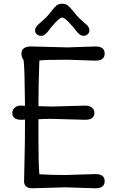

<svg xmlns="http://www.w3.org/2000/svg" viewBox="-20 -1004 628 1029"><path d="M329 -66 491 -71Q541 -71 541 -33Q541 5 491 5L329 0Q329 0 154 5Q109 5 109 -33Q109 -68 111.5 -151Q114 -234 114 -363Q105 -362 94 -362Q46 -362 46 -399Q46 -416 59 -427Q72 -438 88.5 -438Q105 -438 114 -437Q112 -638 107 -680Q95 -697 95 -717Q95 -755 148 -755L341 -750L491 -755Q541 -755 541 -717Q541 -679 491 -679L341 -684Q227 -684 191 -680Q186 -549 186 -435Q230 -433 256 -433L436 -438Q459 -438 472.5 -427.5Q486 -417 486 -399Q486 -362 436 -362L256 -367Q228 -367 186 -365V-266Q186 -117 191 -70Q261 -66 329 -66ZM369 -862Q329 -910 313.5 -910Q298 -910 258 -862Q254 -859 244 -844Q220 -812 203 -812Q186 -812 177 -820.5Q168 -829 168 -839.5Q168 -850 172.5 -857.5Q177 -865 181.5 -869.5Q186 -874 199.5 -885.5Q213 -897 225 -908.5Q237 -920 254.5 -943Q272 -966 283.5 -975Q295 -984 313 -984Q331 -984 343 -975Q355 -966 373 -943Q391 -920 403 -908.5Q415 -897 428 -885.5Q441 -874 446 -869.5Q451 -865 455 -857.5Q459 -850 459 -839.5Q459 -829 450 -820.5Q441 -812 428.5 -812Q416 -812 405 -821Q394 -830 383.5 -844.5Q373 -859 369 -862Z"/></svg>

Font: Delius
Style: Regular
Weight: 400
Designer: Natalia Raices
Foundry: Natalia Raices
Version: Version 1.001